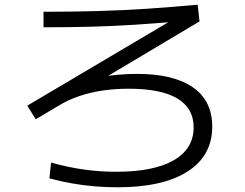

<svg xmlns="http://www.w3.org/2000/svg" viewBox="-20 -763 1040 816"><path d="M479 33Q431 33 383 29Q335 25 286.5 16.5Q238 8 190 -5L197 -72Q269 -52 336.5 -42.5Q404 -33 473 -33Q634 -33 718.5 -82Q803 -131 803 -222Q803 -303 733.5 -344.5Q664 -386 527 -386Q468 -386 415 -378Q362 -370 316.5 -354.5Q271 -339 231 -315L132 -256L96 -314L735 -692L741 -672Q647 -664 554.5 -658Q462 -652 366.5 -649.5Q271 -647 165 -647V-713Q286 -713 394.5 -716Q503 -719 607 -726Q711 -733 820 -743L828 -672L301 -358L273 -398Q300 -410 334 -419.5Q368 -429 405.5 -435.5Q443 -442 483 -445.5Q523 -449 562 -449Q717 -449 799.5 -392Q882 -335 882 -225Q882 -101 777 -34Q672 33 479 33Z"/></svg>

Font: M PLUS 2 Thin
Style: Regular
Weight: 400
Version: Version 1.001